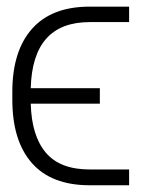

<svg xmlns="http://www.w3.org/2000/svg" viewBox="-20 -550 431 570"><path d="M363.3 -46.9V0H246.1Q132.8 0 74.7 -65.9Q16.6 -131.8 16.6 -253.9V-277.3Q16.6 -398.4 75 -464.4Q133.3 -530.3 246.1 -530.3H363.3V-484.4H246.1Q76.2 -484.4 71.3 -288.1H276.4V-242.2H71.3Q73.7 -147 116 -96.9Q158.2 -46.9 246.1 -46.9Z"/></svg>

Font: Pretendard GOV ExtraLight
Style: Regular
Weight: 200
Designer: Base glyphs from Inter by Rasmus Andersson; Hangeul glyphs from Noto Sans CJK(Source Han Sans) by Jang Soo-young and Kan
Foundry: Kil Hyung-jin
Version: Version 1.309